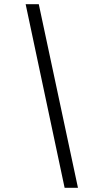

<svg xmlns="http://www.w3.org/2000/svg" viewBox="-20 -780 497 921"><path d="M290 121H354L166 -760H103Z"/></svg>

Font: Noto Serif Devanagari Condensed
Style: Bold
Weight: 700
Width: 3
Designer: Universal Thirst, Indian Type Foundry and the Monotype Design Team
Foundry: Monotype Imaging Inc.
Version: Version 2.004